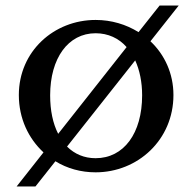

<svg xmlns="http://www.w3.org/2000/svg" viewBox="-20 -612 694 693"><path d="M325 -540C175 -540 48 -427 48 -269C48 -184 83 -112 137 -62L40 61H108L180 -30C222 -4 272 10 325 10C477 10 606 -107 606 -269C606 -347 574 -415 523 -463L625 -592H556L480 -496C435 -524 382 -540 325 -540ZM325 -492C370 -492 409 -474 437 -442L190 -129C171 -166 161 -213 161 -268C161 -402 226 -492 325 -492ZM222 -83 468 -394C484 -359 493 -316 493 -268C493 -131 427 -41 325 -41C284 -41 249 -56 222 -83Z"/></svg>

Font: Libre Baskerville
Style: Regular
Weight: 400
Designer: Pablo Impallari, Rodrigo Fuenzalida
Foundry: Pablo Impallari, Rodrigo Fuenzalida
Version: Version 1.051;Glyphs 3.2.3 (3260)